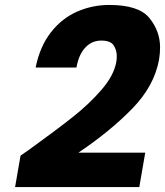

<svg xmlns="http://www.w3.org/2000/svg" viewBox="-20 -766 667 776"><path d="M63 -137Q99 -162 99 -162Q99 -162 99 -162Q99 -162 99 -162Q211 -243 276.5 -295Q342 -347 391 -404Q440 -461 450 -515Q452 -528 452 -539Q452 -563 439.5 -582.5Q427 -602 389 -602Q351 -602 324.5 -573.5Q298 -545 289 -493H124Q141 -578 185.5 -635Q230 -692 291.5 -719Q353 -746 422 -746Q541 -746 584 -693Q627 -640 627 -574Q627 -551 623 -526Q604 -419 515 -327.5Q426 -236 297 -149H567L543 -10H41Z"/></svg>

Font: Fz Poppins
Style: Bold Italic
Weight: 700
Italic angle: -10°
Designer: Ninad Kale (Devanagari), Jonny Pinhorn (Latin)
Foundry: Indian Type Foundry
Version: Vit hóa bi Vntype.Com & FontZin.Com